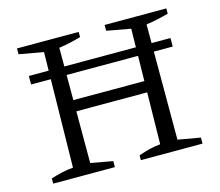

<svg xmlns="http://www.w3.org/2000/svg" viewBox="-95 -772 1021 893"><g transform="rotate(-15 416.0 -325.5)"><path d="M478 0V-23Q506 -33 532 -39.5Q558 -46 584 -48L593 -602L478 -623V-651H775V-626Q751 -619 724 -613Q697 -607 667 -603V-48L775 -29V0ZM56 0V-25Q84 -34 111 -40Q138 -46 164 -48L173 -602L56 -623V-651H353V-626Q329 -619 302.5 -613Q276 -607 247 -603V-48L353 -29V0ZM211 -297V-351H631V-297ZM76 -513H758V-472H76Z"/></g></svg>

Font: Piazzolla 24pt
Style: Regular
Weight: 400
Designer: Juan Pablo del Peral
Foundry: Huerta Tipografica
Version: Version 2.005